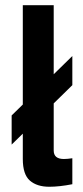

<svg xmlns="http://www.w3.org/2000/svg" viewBox="-20 -710 320 740"><path d="M258.8 -381.8 187 -311.5V-129.9Q187 -97.2 226.1 -97.2Q239.7 -97.2 258.8 -100.1V0Q209 9.8 169.9 9.8Q122.6 9.8 95.2 -13.9Q67.9 -37.6 67.9 -97.2V-194.8L24.9 -152.8V-265.1L67.9 -307.1V-689.9H187V-423.8L258.8 -494.1Z"/></svg>

Font: HK Grotesk Legacy
Style: Bold
Weight: 700
Designer: Alfredo Marco Pradil
Foundry: Hanken Design Co.
Version: Version 2.022;PS 002.022;hotconv 1.0.88;makeotf.lib2.5.64775